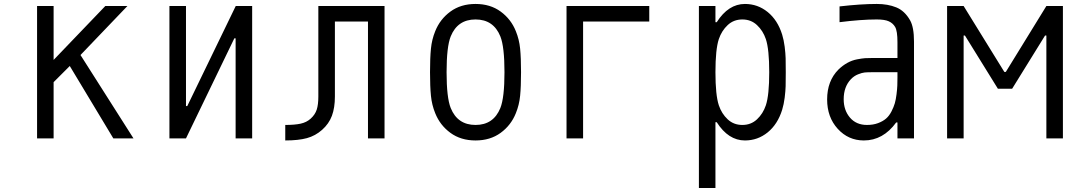

<svg xmlns="http://www.w3.org/2000/svg" viewBox="-20 -697 5373 967"><path d="M250 0H166.7V-666.7H250V-395.2L510.4 -666.7H621.7L385.4 -419.9L652.3 0H550.8L331.4 -364.6L250 -283.2Z M1166.7 0V-503.9H1160.2L916.7 0H833.3V-666.7H916.7V-162.8H923.2L1167.3 -666.7H1250V0Z M1916.7 -666.7V0H1833.3V-588.5H1666.7V-210.9Q1666.7 -154.3 1651.7 -113.9Q1636.7 -73.6 1602.2 -43Q1568.4 -13 1525.7 -1.3Q1483.1 10.4 1416.7 10.4V-67.7Q1464.2 -67.7 1494.1 -74.2Q1524.1 -80.7 1544.9 -99.6Q1567.1 -119.8 1575.2 -144.9Q1583.3 -169.9 1583.3 -210.9V-666.7Z M2578.1 -539.7Q2595.1 -498 2599.6 -451.8Q2604.2 -405.6 2604.2 -333.3Q2604.2 -261.1 2599.6 -214.8Q2595.1 -168.6 2578.1 -127Q2554 -66.4 2501.6 -28Q2449.2 10.4 2375 10.4Q2300.8 10.4 2248.4 -28Q2196 -66.4 2171.9 -127Q2154.9 -168.6 2150.4 -214.8Q2145.8 -261.1 2145.8 -333.3Q2145.8 -405.6 2150.4 -451.8Q2154.9 -498 2171.9 -539.7Q2196 -600.3 2248.4 -638.7Q2300.8 -677.1 2375 -677.1Q2449.2 -677.1 2501.6 -638.7Q2554 -600.3 2578.1 -539.7ZM2250 -513.7Q2229.2 -461.6 2229.2 -333.3Q2229.2 -205.1 2250 -153Q2284.5 -67.7 2375 -67.7Q2465.5 -67.7 2500 -153Q2520.8 -205.1 2520.8 -333.3Q2520.8 -461.6 2500 -513.7Q2465.5 -599 2375 -599Q2284.5 -599 2250 -513.7Z M2833.3 -666.7H3250V-588.5H2916.7V0H2833.3Z M3731.8 10.4Q3648.4 10.4 3589.8 -81.4H3583.3V250H3500V-666.7H3583.3V-585.3H3589.8Q3648.4 -677.1 3731.8 -677.1Q3796.2 -677.1 3846.4 -636.4Q3896.5 -595.7 3919.3 -522.8Q3927.7 -495.4 3932 -461.6Q3936.2 -427.7 3936.8 -404Q3937.5 -380.2 3937.5 -333.3Q3937.5 -286.5 3936.8 -262.7Q3936.2 -238.9 3932 -205.1Q3927.7 -171.2 3919.3 -143.9Q3896.5 -71 3846.4 -30.3Q3796.2 10.4 3731.8 10.4ZM3837.2 -166.7Q3854.2 -218.1 3854.2 -333.3Q3854.2 -448.6 3837.2 -500Q3822.9 -542.3 3792.6 -570.6Q3762.4 -599 3718.8 -599Q3675.1 -599 3644.9 -570.6Q3614.6 -542.3 3600.3 -500Q3583.3 -448.6 3583.3 -333.3Q3583.3 -218.1 3600.3 -166.7Q3614.6 -124.3 3644.9 -96Q3675.1 -67.7 3718.8 -67.7Q3762.4 -67.7 3792.6 -96Q3822.9 -124.3 3837.2 -166.7Z M4500 -333.3H4372.4Q4348.3 -333.3 4335 -332Q4321.6 -330.7 4301.4 -322.6Q4281.2 -314.5 4265.6 -298.2Q4229.2 -259.8 4229.2 -197.3Q4229.2 -141.9 4260.7 -104.8Q4292.3 -67.7 4346.4 -67.7Q4377.6 -67.7 4402 -76.8Q4426.4 -85.9 4442.4 -99.6Q4458.3 -113.3 4469.7 -135.4Q4481.1 -157.6 4486.7 -176.8Q4492.2 -196 4495.4 -222.7Q4498.7 -249.3 4499.3 -266.3Q4500 -283.2 4500 -306.6ZM4395.8 -677.1Q4451.8 -677.1 4494.1 -659.8Q4536.5 -642.6 4563.8 -594.4Q4583.3 -559.9 4583.3 -487.6V0H4500V-80.1H4493.5Q4427.7 10.4 4330.7 10.4Q4252.6 10.4 4199.2 -48.2Q4145.8 -106.8 4145.8 -196Q4145.8 -289.7 4203.1 -347Q4224 -367.2 4247.4 -380.2Q4270.8 -393.2 4296.5 -398.1Q4322.3 -403 4336.9 -404Q4351.6 -404.9 4373.7 -404.9H4500V-484.4Q4500 -541 4488.3 -561.2Q4477.2 -580.1 4456.7 -589.5Q4436.2 -599 4395.8 -599Q4317.7 -599 4208.3 -585.3V-664.7Q4315.8 -677.1 4395.8 -677.1Z M4833.3 0H4750V-666.7H4833.3L5038.4 -334.6H5045.6L5250 -666.7H5333.3V0H5250V-518.2H5243.5L5077.5 -250H5005.9L4839.8 -518.2H4833.3Z"/></svg>

Font: Monoid
Style: Regular
Weight: 400
Width: 4
Monospace: yes
Designer: Andreas Larsen (@larsenwork)
Version: Version 0.61